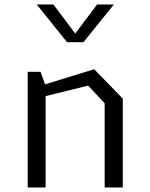

<svg xmlns="http://www.w3.org/2000/svg" viewBox="-20 -822 660 842"><path d="M439 0H518.5V-389.5L393 -518.5L177.5 -452L158 -507H101.5V0H180V-400.5L366.5 -446.5L439 -369ZM141 -802.5H214L310 -675L406 -802.5H479.5L346 -637H274Z"/></svg>

Font: Monaspace Krypton Light
Style: Regular
Weight: 300
Designer: Riley Cran & the Lettermatic Team
Foundry: Lettermatic
Version: Version 1.101 (Monaspace Krypton)